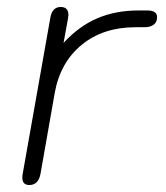

<svg xmlns="http://www.w3.org/2000/svg" viewBox="-20 -520 475 550"><path d="M44 -11Q44 -18 45 -22L124 -468Q129 -500 154 -500Q176 -500 176 -477L175 -468L162 -397Q206 -445 258.5 -467.5Q311 -490 376 -490H402Q430 -490 430 -471Q430 -457 420.5 -449.5Q411 -442 394 -442H368Q276 -442 214.5 -392Q153 -342 137 -255L96 -22Q90 10 64 10Q44 10 44 -11Z"/></svg>

Font: Kodchasan ExtraLight
Style: Italic
Weight: 275
Italic angle: -10°
Version: Version 1.000; ttfautohint (v1.6)